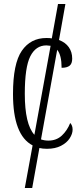

<svg xmlns="http://www.w3.org/2000/svg" viewBox="-20 -734 413 960"><path d="M343 -86Q343 -65 328.5 -42.5Q314 -20 285 -5Q256 10 215 10Q193 10 177 6L141 206H104L143 -7Q45 -58 45 -264Q45 -416 89 -480Q133 -544 212 -544Q231 -544 239 -542L270 -714H307L275 -534Q307 -522 324 -498Q341 -474 341 -441Q341 -416 328 -405.5Q315 -395 288 -395Q288 -458 266 -485L185 -37Q202 -31 222 -31Q262 -31 289 -56Q316 -81 331 -119Q343 -107 343 -86ZM152 -60 233 -505Q219 -507 212 -507Q159 -507 131.5 -452.5Q104 -398 104 -265Q104 -113 152 -60Z"/></svg>

Font: Noto Serif CondLight
Style: Regular
Weight: 300
Width: 3
Designer: Monotype Design Team
Foundry: Monotype Imaging Inc.
Version: Version 1.001